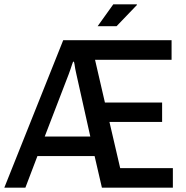

<svg xmlns="http://www.w3.org/2000/svg" viewBox="-23 -873 863 893"><path d="M-3 0 271 -686H775V-595H419L465 -396H731V-306H486L536 -91H781V0H451L417 -147H151L95 0ZM185 -238H397L332 -529Q329 -540 327 -552.5Q325 -565 323.5 -574.5Q322 -584 321 -586H317Q316 -584 312.5 -574Q309 -564 305 -551.5Q301 -539 297 -529ZM431 -751 504 -853H613L614 -850L519 -751Z"/></svg>

Font: Archivo Narrow Medium
Style: Regular
Weight: 500
Designer: Hector Gatti
Foundry: Omnibus-Type
Version: Version 3.002